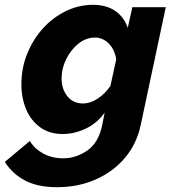

<svg xmlns="http://www.w3.org/2000/svg" viewBox="-77 -555 715 798"><path d="M160 223Q80 223 27.5 195.5Q-25 168 -57 118L47 31Q67 64 103.5 83.5Q140 103 185 103Q239 103 286 70.5Q333 38 348 -36L358 -87Q327 -43 279.5 -20.5Q232 2 183 2Q129 2 90.5 -25.5Q52 -53 32 -100Q12 -147 12 -205Q12 -272 36 -331.5Q60 -391 101 -436.5Q142 -482 196 -508.5Q250 -535 310 -535Q365 -535 402 -509.5Q439 -484 454 -439L473 -525H612L508 -36Q491 44 441.5 102Q392 160 319.5 191.5Q247 223 160 223ZM267 -125Q299 -125 329.5 -145.5Q360 -166 382 -198L406 -308Q400 -349 375 -374Q350 -399 318 -399Q281 -399 249.5 -374Q218 -349 198.5 -310Q179 -271 179 -229Q179 -185 203 -155Q227 -125 267 -125Z"/></svg>

Font: Raleway ExtraBold
Style: Italic
Weight: 800
Italic angle: -12°
Designer: Matt McInerney, Pablo Impallari, Rodrigo Fuenzalida
Foundry: Matt McInerney, Pablo Impallari, Rodrigo Fuenzalida
Version: Version 4.026